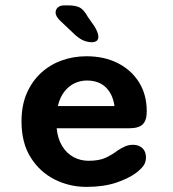

<svg xmlns="http://www.w3.org/2000/svg" viewBox="-20 -702 659 732"><path d="M309.5 10.5Q244.5 10.5 188 -18Q131.5 -46.5 96.8 -102Q62 -157.5 62 -239Q62 -300.5 82.2 -346.8Q102.5 -393 137 -424.5Q171.5 -456 216 -471.8Q260.5 -487.5 309.5 -487.5Q378 -487.5 429.8 -461Q481.5 -434.5 510.5 -387.5Q539.5 -340.5 539.5 -277.5Q539.5 -243 524.2 -228Q509 -213 473 -213H196Q200 -173 217 -145.2Q234 -117.5 260.2 -103.2Q286.5 -89 318 -89Q359 -89 384.2 -101.2Q409.5 -113.5 427.5 -127.5Q441.5 -137 456 -143.5Q470.5 -150 487 -150Q509 -150 522.8 -137.2Q536.5 -124.5 536.5 -102Q536.5 -82.5 526 -69Q515.5 -55.5 499 -43Q469.5 -21 421.8 -5.2Q374 10.5 309.5 10.5ZM200.5 -297.5H416.5Q410 -343.5 383.2 -369.2Q356.5 -395 311 -395Q286.5 -395 264.2 -384.5Q242 -374 225.2 -352.5Q208.5 -331 200.5 -297.5ZM330.5 -541Q316.5 -541 301.2 -546.5Q286 -552 267.5 -568L211.5 -621Q192 -638.5 192 -654.5Q192 -666 200.8 -673.8Q209.5 -681.5 225 -681.5H239Q268 -681.5 283.8 -673.5Q299.5 -665.5 315 -637.5L340.5 -601Q355 -576.5 355 -562.5Q355 -550 347.5 -545.5Q340 -541 330.5 -541Z"/></svg>

Font: Sono ExtraLight Monospace SemiBold
Style: Regular
Weight: 600
Version: Version 2.112